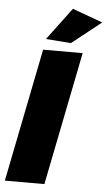

<svg xmlns="http://www.w3.org/2000/svg" viewBox="-61 -967 563 1006"><g transform="rotate(5 220.0 -464.0)"><path d="M281 -928 440 -870 286 -748 154 -758ZM352 -701 212 0H4L144 -701Z"/></g></svg>

Font: TypoPRO Montserrat
Style: Italic
Weight: 800
Italic angle: -11.3°
Designer: Julieta Ulanovsky
Foundry: Julieta Ulanovsky
Version: Version 6.001